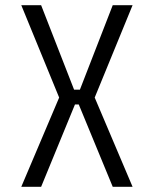

<svg xmlns="http://www.w3.org/2000/svg" viewBox="-20 -720 610 740"><path d="M138.5 0H62L208 -344L62 -700H138.5L265.5 -374.5H288L414.5 -700H491L345 -344L491 0H414.5L283.5 -317.5H269Z"/></svg>

Font: League Mono Narrow Light
Style: Regular
Weight: 300
Width: 3
Designer: Tyler Finck
Foundry: The League of Moveable Type / Tyler Finck
Version: Version 2.210